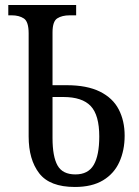

<svg xmlns="http://www.w3.org/2000/svg" viewBox="-20 -734 552 764"><path d="M278 10Q178 10 136 -44.5Q94 -99 94 -191V-601Q94 -648 75 -660.5Q56 -673 27 -673H13V-714H283V-673H257Q227 -673 208 -661Q189 -649 189 -605V-395H245Q326 -395 377.5 -369.5Q429 -344 452.5 -298.5Q476 -253 476 -194Q476 -136 455 -89.5Q434 -43 390 -16.5Q346 10 278 10ZM280 -40Q331 -40 353 -78Q375 -116 375 -191Q375 -276 341 -312Q307 -348 232 -348H189V-185Q189 -111 209 -75.5Q229 -40 280 -40Z"/></svg>

Font: Noto Serif Condensed
Style: Regular
Weight: 400
Width: 3
Designer: Monotype Design Team
Foundry: Monotype Imaging Inc.
Version: Version 2.013; ttfautohint (v1.8.4.7-5d5b)